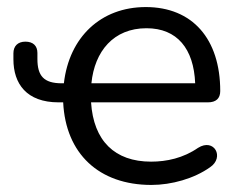

<svg xmlns="http://www.w3.org/2000/svg" viewBox="-20 -515 669 544"><path d="M409 9C466 9 530 -9 575 -41C617 -69 587 -125 541 -96C499 -67 452 -57 408 -57C305 -57 245 -116 238 -225H569C592 -225 604 -236 604 -257C604 -405 525 -495 393 -495C266 -495 176 -410 161 -279H155C104 -279 86 -300 86 -348V-365C86 -385 74 -397 52 -397C30 -397 18 -384 18 -364V-347C18 -278 55 -225 146 -225H159C166 -80 260 9 409 9ZM239 -279C248 -370 302 -435 395 -435C482 -435 529 -377 533 -279Z"/></svg>

Font: SN Pro Book
Style: Regular
Weight: 350
Designer: Tobias Whetton
Foundry: Supernotes
Version: Version 1.003;Glyphs 3.3 (3324)